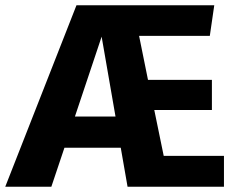

<svg xmlns="http://www.w3.org/2000/svg" viewBox="-43 -713 908 733"><path d="M582 -118H812V0H444L418 -149H203L153 0H-23L249 -693H775L758 -576H488L522 -408H766V-293H546ZM243 -268H398L345 -573Z"/></svg>

Font: Fira Sans
Style: Bold
Weight: 700
Designer: bBox Type GmbH & Carrois Corporate GbR & Edenspiekermann AG
Foundry: bBox Type GmbH & Carrois Corporate GbR & Edenspiekermann AG
Version: Version 4.301;PS 004.301;hotconv 1.0.88;makeotf.lib2.5.64775